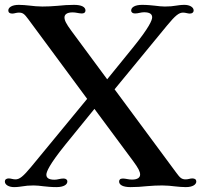

<svg xmlns="http://www.w3.org/2000/svg" viewBox="-35 -766 824 786"><path d="M22.5 0C37.6 0 47.9 -2 58.6 -3.4C70.3 -5.4 82.5 -6.8 102.5 -6.8C115.2 -6.8 127.9 -5.4 143.6 -3.4C157.7 -2 174.3 0 195.8 0C226.6 0 240.7 -10.7 240.7 -22.9C240.7 -30.8 234.4 -35.2 225.1 -35.2C219.2 -35.2 211.9 -34.2 206.1 -32.7C199.2 -31.2 194.3 -30.3 188 -30.3C165 -30.3 154.8 -37.6 154.8 -50.8C154.8 -62.5 166.5 -91.8 231.4 -172.4L351.6 -320.3L509.8 -106.9C532.2 -76.7 538.6 -63 538.6 -51.3C538.6 -40 529.3 -30.8 505.4 -30.8C498.5 -30.8 492.7 -31.7 487.3 -32.7C481 -33.7 474.6 -35.2 468.3 -35.2C456.1 -35.2 452.6 -29.3 452.6 -22.9C452.6 -8.8 468.8 0 499.5 0C522.5 0 544.4 -1.5 566.9 -3.9C588.4 -5.9 610.4 -6.8 629.4 -6.8C647 -6.8 667 -4.9 682.6 -2.9C697.8 -1.5 709.5 0 725.6 0C754.9 0 768.6 -11.2 768.6 -22.9C768.6 -31.2 762.7 -35.6 752.4 -35.6C747.6 -35.6 743.7 -34.7 739.7 -33.7C734.9 -32.7 730.5 -31.7 725.6 -31.7C709 -31.7 702.6 -37.1 686.5 -59.1L434.1 -400.4L648.9 -661.6C683.1 -703.1 697.8 -714.4 714.4 -714.4C719.7 -714.4 724.6 -713.4 729 -712.4C733.9 -711.4 737.8 -710.4 741.7 -710.4C752 -710.4 757.8 -715.3 757.8 -723.1C757.8 -737.3 740.2 -746.1 720.2 -746.1C705.1 -746.1 694.8 -744.1 684.1 -742.7C672.4 -740.7 660.2 -739.3 640.1 -739.3C627.4 -739.3 614.7 -740.7 599.1 -742.7C585 -744.1 568.4 -746.1 546.9 -746.1C516.1 -746.1 502 -735.4 502 -723.1C502 -715.3 508.3 -710.9 517.6 -710.9C523.4 -710.9 530.8 -711.9 536.6 -713.4C543.5 -714.8 548.3 -715.8 554.7 -715.8C577.6 -715.8 587.9 -708.5 587.9 -695.3C587.9 -683.6 576.2 -654.3 511.2 -573.7L403.8 -441.4L257.3 -639.6C234.9 -669.9 229 -683.1 229 -694.8C229 -706.1 238.3 -715.3 262.2 -715.3C269 -715.3 274.9 -714.4 280.3 -713.4C286.6 -712.4 293 -710.9 299.3 -710.9C311.5 -710.9 314.9 -716.8 314.9 -723.1C314.9 -737.3 298.8 -746.1 268.1 -746.1C245.1 -746.1 223.1 -744.6 200.7 -742.2C179.2 -740.2 157.2 -739.3 138.2 -739.3C120.6 -739.3 100.6 -741.2 85 -743.2C69.8 -744.6 58.1 -746.1 42 -746.1C12.7 -746.1 -1 -734.9 -1 -723.1C-1 -714.8 4.9 -710.4 15.1 -710.4C20 -710.4 23.9 -711.4 27.8 -712.4C32.7 -713.4 37.1 -714.4 42 -714.4C58.6 -714.4 64.9 -709 81.1 -687L321.8 -361.3L93.8 -84.5C59.6 -43 44.9 -31.7 28.3 -31.7C22.9 -31.7 18.1 -32.7 13.7 -33.7C8.8 -34.7 4.9 -35.6 1 -35.6C-9.3 -35.6 -15.1 -30.8 -15.1 -22.9C-15.1 -8.8 2.4 0 22.5 0Z"/></svg>

Font: Stoke
Style: Light
Weight: 300
Designer: Nicole Fally
Foundry: Nicole Fally
Version: Version 1.001